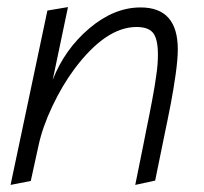

<svg xmlns="http://www.w3.org/2000/svg" viewBox="-20 -522 576 542"><path d="M171.9 -502 113.8 -492.2 9.8 0 66.9 -11.2 88.9 -111.8Q100.1 -163.6 127.7 -221.9Q155.3 -280.3 189.9 -327.1Q278.8 -445.8 365.2 -445.8Q399.4 -445.8 412.6 -428.5Q425.8 -411.1 425.8 -367.2Q425.8 -355 424.8 -341.1Q423.8 -327.1 421.1 -309.1Q418.5 -291 416.3 -277.1Q414.1 -263.2 409.4 -238.5Q404.8 -213.9 402.1 -200.4Q399.4 -187 393.3 -157Q387.2 -127 384.8 -113.8L361.8 0L418 -12.2L439 -115.2Q456.1 -197.3 462.6 -231.7Q469.2 -266.1 475.6 -310.3Q481.9 -354.5 481.9 -382.8Q481.9 -501 377 -501Q302.2 -501 232.7 -442.4Q163.1 -383.8 128.9 -296.9Z"/></svg>

Font: Comic Neue Angular
Style: Italic
Weight: 400
Italic angle: -12°
Designer: Craig Rozynski
Foundry: Craig Rozynski
Version: Version 2.003